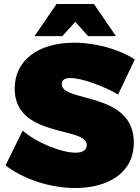

<svg xmlns="http://www.w3.org/2000/svg" viewBox="-20 -934 704 967"><path d="M359 -824 424 -752H564L453 -914H265L154 -752H294ZM291 -510C291 -532 308 -541 334 -541C395 -541 504 -499 575 -458L659 -635C580 -685 465 -719 354 -719C172 -719 54 -630 54 -488C54 -237 417 -299 417 -204C417 -177 395 -165 361 -165C290 -165 166 -214 94 -276L8 -101C101 -29 237 13 359 13C517 13 654 -58 654 -216C654 -474 291 -417 291 -510Z"/></svg>

Font: Montserrat arm Black
Style: Regular
Weight: 900
Designer: Julieta Ulanovsky
Foundry: Julieta Ulanovsky
Version: Version 6.000;PS 006.000;hotconv 1.0.88;makeotf.lib2.5.64775